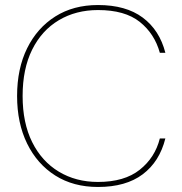

<svg xmlns="http://www.w3.org/2000/svg" viewBox="-20 -732 726 764"><path d="M370 12Q272 12 200 -33.5Q128 -79 88 -160.5Q48 -242 48 -350Q48 -459 88 -540Q128 -621 200 -666.5Q272 -712 370 -712Q481 -712 548 -662Q615 -612 638 -522H616Q595 -598 536 -645Q477 -692 370 -692Q282 -692 214 -651.5Q146 -611 108 -534.5Q70 -458 70 -350Q70 -243 108 -166.5Q146 -90 214 -49Q282 -8 370 -8Q475 -8 536 -56.5Q597 -105 616 -181H638Q615 -89 548 -38.5Q481 12 370 12Z"/></svg>

Font: DM Sans Thin
Style: Regular
Weight: 100
Designer: Colophon Foundry, Jonny Pinhorn
Foundry: Colophon Foundry
Version: Version 4.004; ttfautohint (v1.8.4.7-5d5b)